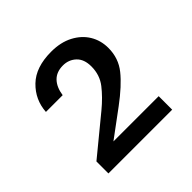

<svg xmlns="http://www.w3.org/2000/svg" viewBox="-107 -803 543 543"><g transform="rotate(-45 165.0 -531.0)"><path d="M35 -352V-400L147 -492Q176 -516 195.5 -541Q215 -566 215 -600Q215 -629 199 -644Q183 -659 160 -659Q134 -659 119 -643.5Q104 -628 100 -600H33Q36 -646 69 -678Q102 -710 164 -710Q202 -710 229.5 -695.5Q257 -681 271.5 -657Q286 -633 286 -603Q286 -562 261.5 -531.5Q237 -501 190 -466L109 -406H290V-352Z"/></g></svg>

Font: DM Sans 10pt
Style: Regular
Weight: 400
Version: Version 4.004;gftools[0.9.30]